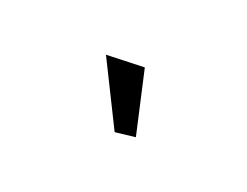

<svg xmlns="http://www.w3.org/2000/svg" viewBox="-35 -822 657 511"><g transform="rotate(30 293.0 -566.5)"><path d="M321.3 -471.7 198.2 -638.7 304.7 -661.1 377 -488.3Z"/></g></svg>

Font: Crimson Pro SemiBold
Style: Italic
Weight: 600
Italic angle: -12°
Designer: Jacques Le Bailly
Foundry: Baron von Fonthausen
Version: Version 1.003